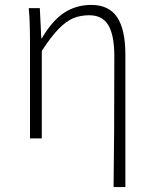

<svg xmlns="http://www.w3.org/2000/svg" viewBox="-20 -563 623 781"><path d="M445 -334Q445 -419 421 -460Q397 -501 343 -501Q308 -501 278 -489Q248 -476 217.5 -444.5Q187 -413 150 -356V0H102V-396Q102 -477 97 -530H142L148 -407H150Q193 -480 241.5 -511.5Q290 -543 351 -543Q423 -543 456.5 -493Q490 -443 490 -340V198H442Q445 0 445 -334Z"/></svg>

Font: Merged Yaku Han JP ExtraLight
Style: Regular
Weight: 250
Designer: Ryoko NISHIZUKA 西塚涼子 (kana, bopomofo & ideographs); Paul D. Hunt (Latin, Greek & Cyrillic); Sandoll Communications 산돌커뮤니
Foundry: Adobe
Version: Version 2.004